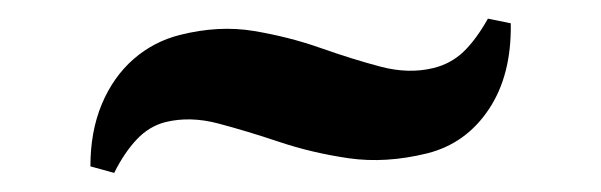

<svg xmlns="http://www.w3.org/2000/svg" viewBox="-20 -408 645 206"><path d="M77 -229.5Q77 -267 89.2 -296.2Q101.5 -325.5 123.2 -344.5Q145 -363.5 173 -370.5Q214.5 -381 252.2 -374.8Q290 -368.5 324 -356.5Q358 -344.5 388.2 -336.5Q418.5 -328.5 445 -335Q463.5 -339.5 477 -352.2Q490.5 -365 503.5 -388L528 -383Q529 -327.5 504.5 -290.8Q480 -254 438.5 -243.5Q394 -232.5 354.2 -238.2Q314.5 -244 279.5 -255.8Q244.5 -267.5 214.2 -275.5Q184 -283.5 157.5 -277Q140 -272.5 126.8 -258.5Q113.5 -244.5 102.5 -222.5Z"/></svg>

Font: Merriweather 144pt Black
Style: Regular
Weight: 900
Version: Version 2.100